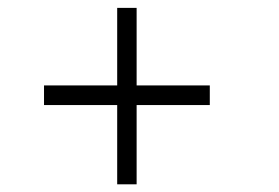

<svg xmlns="http://www.w3.org/2000/svg" viewBox="-20 -569 715 492"><path d="M92.8 -350.1H280.3V-548.8H330.1V-350.1H517.6V-299.8H330.1V-96.7H280.3V-299.8H92.8Z"/></svg>

Font: PT Astra Serif
Style: Italic
Weight: 400
Italic angle: -16°
Designer: A.Korolkova, I. Chaeva
Foundry: ParaType Ltd
Version: Version 1.001